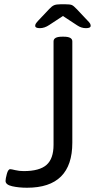

<svg xmlns="http://www.w3.org/2000/svg" viewBox="-20 -874 445 900"><path d="M6 -26Q6 -36 12 -58.5Q18 -81 28 -81Q33 -81 51.5 -76.5Q70 -72 91 -72Q165 -72 198 -101Q231 -130 231 -195V-680Q231 -702 271 -702H279Q319 -702 319 -680V-205Q319 6 107 6Q68 6 37 -1Q6 -8 6 -26ZM145 -753Q145 -758 147.5 -762.5Q150 -767 159 -777L211 -832Q223 -845 233.5 -849.5Q244 -854 265 -854H285Q308 -854 316.5 -850.5Q325 -847 339 -832L389 -779Q400 -768 402.5 -763Q405 -758 405 -753Q405 -742 383 -742Q361 -742 342 -755L275 -799L211 -757Q189 -742 167 -742Q145 -742 145 -753Z"/></svg>

Font: Asap-Regular
Style: Regular
Weight: 400
Designer: Pablo Cosgaya
Foundry: Omnibus-Type
Version: Version 2.000; ttfautohint (v1.8)